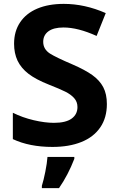

<svg xmlns="http://www.w3.org/2000/svg" viewBox="-20 -744 591 985"><path d="M45.9 -30.3V-165.5Q94.7 -141.1 152.6 -127.4Q210.4 -113.8 256.8 -113.8Q317.4 -113.8 347.4 -135.5Q377.4 -157.2 377.4 -194.8Q377.4 -221.7 360.4 -240.7Q343.3 -259.8 314.7 -273.9Q286.1 -288.1 231.4 -309.6Q163.6 -336.4 126 -365.5Q88.4 -394.5 69.8 -433.1Q52.2 -471.2 52.2 -519.5Q52.2 -583.5 83.3 -629.6Q114.3 -675.8 171.6 -700Q229 -724.1 307.1 -724.1Q415 -724.1 522.5 -676.8L475.6 -559.6Q379.9 -603 305.7 -603Q254.9 -603 228.3 -583.3Q201.7 -563.5 201.7 -529.3Q201.7 -491.7 236.3 -469.2Q268.1 -449.2 351.6 -413.6Q416 -385.7 453.6 -358.9Q491.2 -332 509.8 -296.6Q528.3 -261.2 528.3 -210.4Q528.3 -139.6 494.1 -90.1Q460 -40.5 397.2 -15.4Q334.5 9.8 249 9.8Q131.3 9.8 45.9 -30.3ZM223.6 61H361.3V70.8Q329.6 153.3 282.7 221.2H194.8V209Q203.6 181.6 212.4 137.5Q221.2 93.3 223.6 61Z"/></svg>

Font: Viking Open Sans
Style: Bold
Weight: 700
Foundry: Ascender Corporation
Version: Version 2.001